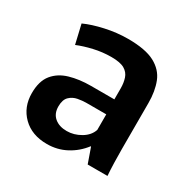

<svg xmlns="http://www.w3.org/2000/svg" viewBox="-127 -655 786 790"><g transform="rotate(30 265.5 -260.0)"><path d="M191 11Q119 11 76 -31.5Q33 -74 33 -140Q33 -197 59 -229Q85 -261 129.5 -274Q174 -287 229 -287H340V-340Q340 -365 333 -386.5Q326 -408 305.5 -420Q285 -432 243 -432Q201 -432 160 -422.5Q119 -413 88 -400L67 -490Q104 -507 158 -519Q212 -531 265 -531Q348 -531 392 -507.5Q436 -484 452.5 -442Q469 -400 469 -344V-125Q469 -94 470 -60Q471 -26 473 0H379L354 -71H352Q323 -33 281.5 -11Q240 11 191 11ZM235 -76Q269 -76 300.5 -94.5Q332 -113 342 -143V-217H249Q229 -217 207.5 -213Q186 -209 170.5 -194Q155 -179 155 -147Q155 -113 177 -94.5Q199 -76 235 -76Z"/></g></svg>

Font: Murecho Medium
Style: Regular
Weight: 500
Designer: Neil Summerour
Foundry: Positype
Version: Version 1.010; ttfautohint (v1.8.3)